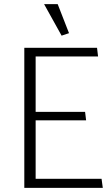

<svg xmlns="http://www.w3.org/2000/svg" viewBox="-20 -912 539 932"><path d="M479 0 473 -44H153V-328H398L393 -369H153V-638H456L451 -680H98V0ZM279 -739 315 -751 260 -892H194Z"/></svg>

Font: Catamaran ExtraLight
Style: Regular
Weight: 250
Designer: Pria Ravichandran
Version: Version 2.000